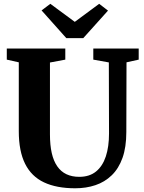

<svg xmlns="http://www.w3.org/2000/svg" viewBox="-20 -1004 774 1032"><path d="M384.5 8Q284 8 216.5 -23.8Q149 -55.5 115 -123.5Q81 -191.5 81 -298.5V-669L16.5 -683.5V-743H331V-683.5L248.5 -668V-282Q248.5 -224 258.2 -181.2Q268 -138.5 287.8 -110Q307.5 -81.5 337.2 -67.5Q367 -53.5 406 -53.5Q461 -53.5 496.2 -82.2Q531.5 -111 548.8 -163.2Q566 -215.5 566 -286.5L565 -668.5L481.5 -683.5V-743H725.5V-683.5L660 -669L659 -294.5Q659 -213 638.5 -155.5Q618 -98 580.5 -61.8Q543 -25.5 493 -8.8Q443 8 384.5 8ZM336.5 -799 203.5 -948 250.5 -983.5 382 -886.5 513 -983.5 560.5 -947 427.5 -799Z"/></svg>

Font: Merriweather 36pt ExtraBold
Style: Regular
Weight: 800
Designer: Eben Sorkin
Foundry: Eben Sorkin
Version: Version 2.100